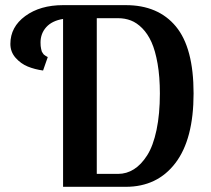

<svg xmlns="http://www.w3.org/2000/svg" viewBox="-20 -720 815 740"><path d="M353 -649.9V-49.8H435.1Q467.8 -49.8 496.1 -67.6Q524.4 -85.4 547.4 -121.6Q570.3 -157.7 583.3 -219Q596.2 -280.3 596.2 -359.9Q596.2 -423.8 587.4 -474.4Q578.6 -524.9 564 -557.4Q549.3 -589.8 528.3 -611.1Q507.3 -632.3 484.4 -641.1Q461.4 -649.9 435.1 -649.9ZM464.8 0H223.1V-647Q180.7 -640.1 158.4 -615.5Q136.2 -590.8 136.2 -556.2Q136.2 -548.8 136.7 -543Q137.2 -537.1 138.4 -532.2Q139.6 -527.3 140.4 -523.9Q141.1 -520.5 143.6 -517.3Q146 -514.2 147 -512.2Q147.9 -510.3 151.1 -508.1Q154.3 -505.9 155.3 -505.1Q156.2 -504.4 159.9 -502.4Q163.6 -500.5 164.1 -500L146 -448.2Q113.8 -452.6 86.9 -463.6Q60.1 -474.6 40 -497.3Q20 -520 20 -550.8Q20 -616.2 77.4 -658.2Q134.8 -700.2 223.1 -700.2H464.8Q589.8 -700.2 658 -617.9Q726.1 -535.6 726.1 -359.9Q726.1 -183.6 656.2 -91.8Q586.4 0 464.8 0Z"/></svg>

Font: Pfennig
Style: Bold
Weight: 700
Version: Version 20120410 ; ttfautohint (v0.8)